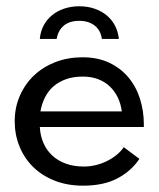

<svg xmlns="http://www.w3.org/2000/svg" viewBox="-20 -583 506 612"><path d="M106.9 -178.2Q108.4 -149.9 118.7 -126.7Q128.9 -103.5 147 -86.9Q165 -70.3 190.2 -61.3Q215.3 -52.2 247.1 -52.2Q266.1 -52.2 284.7 -56.6Q303.2 -61 319.8 -69.1Q336.4 -77.1 350.6 -88.4Q364.7 -99.6 374.5 -113.8L424.3 -76.7Q399.4 -38.6 355.2 -14.9Q311 8.8 245.1 8.8Q194.3 8.8 153.8 -7.3Q113.3 -23.4 85.2 -51.3Q57.1 -79.1 42 -116.5Q26.9 -153.8 26.9 -196.3Q26.9 -240.7 43.5 -278.3Q60.1 -315.9 88.9 -343Q117.7 -370.1 157.2 -385.3Q196.8 -400.4 243.2 -400.4Q291.5 -400.4 328.1 -383.1Q364.7 -365.7 389.4 -336.2Q414.1 -306.6 426.3 -267.8Q438.5 -229 438.5 -186.5V-178.2ZM368.2 -228Q365.2 -252 355.5 -272.2Q345.7 -292.5 330.1 -307.4Q314.5 -322.3 292.7 -330.6Q271 -338.9 244.1 -338.9Q214.4 -338.9 191.2 -330.8Q168 -322.8 151.1 -308.3Q134.3 -293.9 123.8 -273.4Q113.3 -252.9 108.9 -228ZM106.9 -459Q108.9 -482.4 119.1 -501.7Q129.4 -521 145.8 -534.4Q162.1 -547.9 184.3 -555.4Q206.5 -563 232.9 -563Q259.3 -563 281.2 -555.4Q303.2 -547.9 319.8 -534.2Q336.4 -520.5 346.4 -501.5Q356.4 -482.4 358.9 -459H304.7Q300.8 -486.8 281.5 -501.7Q262.2 -516.6 232.9 -516.6Q202.1 -516.6 183.8 -501.7Q165.5 -486.8 160.6 -459Z"/></svg>

Font: Rokkitt
Style: Regular
Weight: 400
Version: Version 1.2; ttfautohint (v1.5) -l 7 -r 28 -G 50 -x 13 -D la